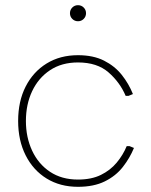

<svg xmlns="http://www.w3.org/2000/svg" viewBox="-20 -713 582 741"><path d="M281 8Q212 8 160 -24Q108 -56 79 -113.5Q50 -171 50 -246Q50 -322 79 -379Q108 -436 160 -468Q212 -500 281 -500Q340 -500 381.5 -479Q423 -458 450 -424Q477 -390 493 -350L476 -343H465Q443 -395 399 -433.5Q355 -472 281 -472Q218 -472 173 -442Q128 -412 104 -361Q80 -310 80 -246Q80 -183 104 -131.5Q128 -80 173 -50Q218 -20 281 -20Q333 -20 369.5 -38Q406 -56 430.5 -85.5Q455 -115 469 -149H480L497 -142Q481 -103 454 -68.5Q427 -34 384.5 -13Q342 8 281 8ZM281 -631Q268 -631 259 -640Q250 -649 250 -662Q250 -675 259 -684Q268 -693 281 -693Q294 -693 303 -684Q312 -675 312 -662Q312 -649 303 -640Q294 -631 281 -631Z"/></svg>

Font: Fustat ExtraLight
Style: Regular
Weight: 250
Designer: Mohamed Gaber, Khaled Hosny, Laura Garcia Mut
Foundry: Kief Type Foundry, Alif Type Foundry, Hard Type Foundry
Version: Version 1.007